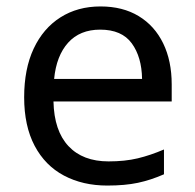

<svg xmlns="http://www.w3.org/2000/svg" viewBox="-20 -566 604 596"><path d="M292 -546Q361 -546 410.5 -516Q460 -486 486.5 -431.5Q513 -377 513 -304V-251H146Q148 -160 192.5 -112.5Q237 -65 317 -65Q368 -65 407.5 -74.5Q447 -84 489 -102V-25Q448 -7 408 1.5Q368 10 313 10Q237 10 178.5 -21Q120 -52 87.5 -113.5Q55 -175 55 -264Q55 -352 84.5 -415Q114 -478 167.5 -512Q221 -546 292 -546ZM291 -474Q228 -474 191.5 -433.5Q155 -393 148 -321H421Q420 -389 389 -431.5Q358 -474 291 -474Z"/></svg>

Font: Noto Sans Tifinagh Ahaggar
Style: Regular
Weight: 400
Designer: JamraPatel
Foundry: JamraPatel LLC
Version: Version 2.006; ttfautohint (v1.8.4.7-5d5b)